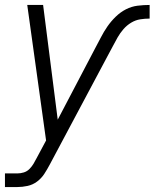

<svg xmlns="http://www.w3.org/2000/svg" viewBox="-27 -540 624 775"><path d="M-7 215V160H43Q56 160 69 156Q82 152 91.5 142.5Q101 133 108 121.5Q115 110 121 98L159 27L83 -520H147L206 -57L357 -345Q369 -367 380.5 -389.5Q392 -412 406.5 -433Q421 -454 440 -472.5Q459 -491 481.5 -502.5Q504 -514 528.5 -517Q553 -520 577 -520V-465Q558 -465 539 -462Q520 -459 502.5 -448.5Q485 -438 471.5 -422.5Q458 -407 448 -389.5Q438 -372 429 -354.5Q420 -337 410 -319L174 124Q164 143 152 161.5Q140 180 122.5 193Q105 206 84 210.5Q63 215 43 215Z"/></svg>

Font: Iosevka SS04 Light Oblique
Style: Regular
Weight: 300
Italic angle: -9°
Monospace: yes
Designer: Belleve Invis
Foundry: Belleve Invis
Version: Version 19.0.0; ttfautohint (v1.8.4)